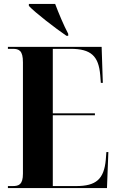

<svg xmlns="http://www.w3.org/2000/svg" viewBox="-20 -951 590 971"><path d="M316 -770H325V-780C302 -823 276 -886 259 -931H126V-921C159 -886 259 -809 316 -770ZM20 0H521L528 -182H518L515 -143C506 -45 466 -10 365 -10H247V-368H460V-378H247V-704H337C439 -704 479 -669 487 -570L490 -532H500L494 -714H20V-704H44C76 -704 96 -696 96 -636V-73C96 -17 75 -10 44 -10H20Z"/></svg>

Font: Noto Serif Display Condensed Extra
Style: Regular
Weight: 800
Width: 3
Designer: Monotype Design Team
Foundry: Monotype Imaging Inc.
Version: Version 1.900